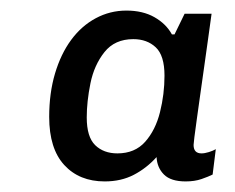

<svg xmlns="http://www.w3.org/2000/svg" viewBox="-20 -716 445 363"><path d="M178 -373Q130 -373 101.5 -404Q73 -435 73 -495Q73 -540 84 -577Q95 -614 114.5 -640.5Q134 -667 161 -681.5Q188 -696 219 -696Q250 -696 272 -683.5Q294 -671 305 -651H310L329 -690H380Q377 -669 373.5 -643Q370 -617 366 -589.5Q362 -562 358.5 -536.5Q355 -511 352 -490Q349 -469 347.5 -456.5Q346 -444 346 -442Q346 -426 361 -426Q367 -426 375 -428.5Q383 -431 388 -434L382 -386Q374 -382 361 -377.5Q348 -373 331 -373Q303 -373 290 -386Q277 -399 276 -419Q257 -398 233 -385.5Q209 -373 178 -373ZM202 -426Q235 -426 254.5 -448Q274 -470 282.5 -504Q291 -538 291 -573Q291 -611 274.5 -626.5Q258 -642 232 -642Q197 -642 177.5 -617.5Q158 -593 151 -558.5Q144 -524 144 -494Q144 -457 160 -441.5Q176 -426 202 -426Z"/></svg>

Font: Chivo Medium Medium
Style: Italic
Weight: 500
Italic angle: -8.05°
Version: Version 2.002